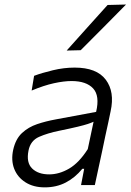

<svg xmlns="http://www.w3.org/2000/svg" viewBox="-20 -798 564 828"><path d="M173 10Q124 10 89.8 -11.8Q55.5 -33.5 41.2 -70.2Q27 -107 37 -152.5Q47.5 -199 75 -224.5Q102.5 -250 140.5 -262.8Q178.5 -275.5 220 -283L394.5 -315.5Q411 -385 381.5 -416.8Q352 -448.5 288.5 -448.5Q255.5 -448.5 212.2 -439Q169 -429.5 116.5 -407.5L127 -471Q160 -483.5 207.8 -495Q255.5 -506.5 302 -506.5Q397 -506.5 436.2 -454.2Q475.5 -402 457 -318Q452.5 -295.5 446.8 -269.2Q441 -243 434 -210.5L420.5 -146Q413.5 -114 405.8 -78Q398 -42 389 0H329.5L343 -70H335Q304 -32 263.8 -11Q223.5 10 173 10ZM192 -46Q235.5 -46 278.2 -71Q321 -96 358.5 -155L383.5 -273Q374 -268.5 359 -263.5Q344 -258.5 315 -251.5Q286 -244.5 235 -234Q185.5 -224 148.5 -207.8Q111.5 -191.5 103 -149Q92.5 -97 118.5 -71.5Q144.5 -46 192 -46ZM267.5 -580Q312.5 -630.5 356.2 -679Q400 -727.5 444 -776.5L523.5 -778.5Q474 -728 425.2 -679Q376.5 -630 328 -581.5Z"/></svg>

Font: Commissioner Light
Style: Italic
Weight: 300
Italic angle: -12°
Designer: Kostas Bartsokas
Foundry: Kostas Bartsokas
Version: Version 1.000; ttfautohint (v1.8.3)